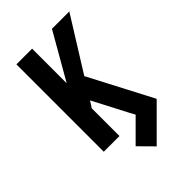

<svg xmlns="http://www.w3.org/2000/svg" viewBox="-271 -838 1142 1142"><g transform="rotate(-45 300.0 -267.5)"><path d="M343 200 255 111 388 -22 370 -55 256 -274 230 -233V0H98V-735H230V-444L397 -735H543L334 -400L543 0Z"/></g></svg>

Font: Iosevka Custom XBdEx
Style: Regular
Weight: 800
Width: 7
Monospace: yes
Designer: Belleve Invis
Foundry: Belleve Invis
Version: Version 11.2.4; ttfautohint (v1.8.4)